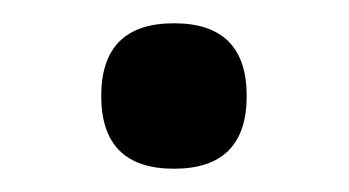

<svg xmlns="http://www.w3.org/2000/svg" viewBox="-20 -428 300 165"><path d="M129.5 -283Q67 -283 67 -345.5Q67 -408 129.5 -408Q192 -408 192 -345.5Q192 -283 129.5 -283Z"/></svg>

Font: Khand Semibold
Style: Regular
Weight: 600
Designer: Devanagari: Sanchit Sawaria, Jyotish Sonowal; Latin: Satya Rajpurohit
Foundry: Indian Type Foundry
Version: Version 1.100;PS 1.0;hotconv 1.0.78;makeotf.lib2.5.61930; tt